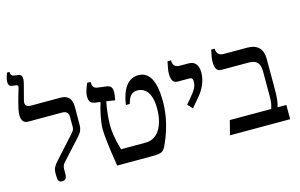

<svg xmlns="http://www.w3.org/2000/svg" viewBox="-104 -1142 2211 1417"><g transform="rotate(-15 1001.5 -433.0)"><path d="M215 7C241 7 251 -8 251 -41V-67C251 -94 255 -109 271 -125L413 -281C439 -310 446 -333 446 -359L447 -493C447 -538 438 -592 360 -592H135C102 -592 87 -608 96 -643L126 -758C140 -810 131 -830 105 -834L70 -839C57 -841 48 -850 48 -870V-873H28C24 -862 12 -828 12 -810C12 -790 14 -772 40 -769L70 -765C82 -763 86 -757 82 -743C70 -703 35 -592 35 -548C35 -507 51 -483 84 -483H347C376 -483 393 -467 393 -437V-358C393 -342 387 -332 370 -313L223 -150C194 -118 182 -97 182 -65V-41C182 -5 191 7 215 7Z M1012 -55C1080 -201 1085 -317 1085 -371C1085 -518 1047 -604 959 -604C881 -604 831 -537 814 -415H844C857 -468 878 -497 923 -497C969 -497 1030 -468 1030 -330C1030 -268 1018 -217 996 -178C971 -134 933 -109 885 -109H695C667 -204 662 -262 662 -303C662 -350 669 -417 681 -479L747 -469C753 -502 755 -517 755 -530C755 -563 743 -580 716 -584L646 -593C618 -597 607 -611 607 -642V-647H580C560 -597 553 -576 553 -552C553 -508 567 -495 603 -490L639 -485C620 -424 602 -344 602 -286C602 -240 613 -146 636 0H903C982 0 992 -12 1012 -55Z M1286 -263 1351 -340C1385 -381 1414 -441 1414 -502C1414 -559 1390 -592 1340 -592H1274C1241 -592 1221 -608 1221 -643V-647H1194C1183 -591 1180 -577 1180 -555C1180 -503 1197 -483 1229 -483H1317C1338 -483 1343 -471 1343 -452C1343 -419 1330 -392 1282 -336L1251 -300Z M1498 0H1958V-109H1891C1901 -141 1906 -175 1906 -242V-476C1906 -551 1866 -592 1789 -592H1608C1573 -592 1555 -612 1555 -644V-647H1528C1517 -597 1514 -577 1514 -555C1514 -503 1531 -483 1563 -483H1769C1828 -483 1856 -459 1856 -391V-209C1856 -155 1853 -141 1842 -109H1526Z"/></g></svg>

Font: Noto Serif Hebrew
Style: Regular
Weight: 400
Designer: Monotype Design Team
Foundry: Monotype Imaging Inc.
Version: Version 1.901